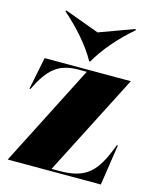

<svg xmlns="http://www.w3.org/2000/svg" viewBox="-113 -829 734 907"><g transform="rotate(15 254.0 -376.0)"><path d="M13 0H468L498 -199H493C440 -58 394 -11 260 -11H224L478 -507V-508H57L25 -350H30C82 -456 128 -497 228 -497H266L13 -1ZM95 -747C166 -685 228 -614 264 -548H269C306 -614 367 -685 439 -747L436 -752L267 -690L98 -752Z"/></g></svg>

Font: Nyght Serif Dark
Style: Regular
Weight: 800
Designer: Maksym Kobuzan
Version: Version 0.410;Glyphs 3.1.2 (3151)